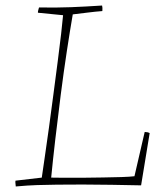

<svg xmlns="http://www.w3.org/2000/svg" viewBox="-20 -667 592 694"><path d="M37 7Q37 3 36 -3Q35 -9 36 -14L131 -25Q135 -53 142 -100.5Q149 -148 157 -206Q165 -264 173 -325.5Q181 -387 188.5 -444Q196 -501 201 -545Q206 -589 208 -612L117 -621Q117 -626 118.5 -631Q120 -636 121 -640Q186 -639 236.5 -641Q287 -643 349 -647Q351 -640 350 -627Q324 -625 296.5 -621.5Q269 -618 243 -615Q233 -557 221.5 -481.5Q210 -406 199.5 -324Q189 -242 180 -164.5Q171 -87 165 -25Q179 -25 209 -24.5Q239 -24 276.5 -24.5Q314 -25 351.5 -25.5Q389 -26 419.5 -27Q450 -28 466 -30L503 -190Q513 -190 521 -186L490 3Q440 2 384 1Q328 0 279 0Q222 0 184.5 0.5Q147 1 114 2Q81 3 37 7Z"/></svg>

Font: Labrada ExtraLight
Style: Italic
Weight: 200
Italic angle: -7°
Designer: Mercedes Jáuregui
Foundry: Omnibus-Type Team
Version: Version 1.000; ttfautohint (v1.8.4.7-5d5b)